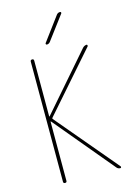

<svg xmlns="http://www.w3.org/2000/svg" viewBox="-139 -1023 778 1096"><g transform="rotate(-15 250.0 -475.0)"><path d="M94.7 -9.8V-719.7Q94.7 -729.5 105 -730Q115.2 -730.5 115.2 -719.7V-390.6Q115.2 -389.6 116.2 -389.6L118.2 -390.6L404.3 -719.7Q414.1 -729.5 426.8 -730.5Q430.7 -730.5 431.6 -726.6Q432.6 -722.7 430.7 -719.7L131.8 -378.9Q127.9 -374 130.9 -371.1L435.5 -9.8Q437.5 -6.8 436.5 -3.4Q435.5 0 431.6 0Q418 0 410.2 -9.8L118.2 -359.4Q117.2 -360.4 116.2 -360.4Q115.2 -360.4 115.2 -359.4V-9.8Q115.2 0 105 0Q94.7 0 94.7 -9.8ZM209 -790Q205.1 -790 203.6 -793.5Q202.1 -796.9 204.1 -799.8L308.6 -940.4Q316.4 -950.2 329.1 -950.2Q333 -950.2 334.5 -946.8Q335.9 -943.4 334 -940.4L228.5 -799.8Q220.7 -790 209 -790Z"/></g></svg>

Font: Rounded Mgen+ 1mn thin
Style: Regular
Weight: 100
Designer: [Source Han Sans]
Ryoko NISHIZUKA  (kana & ideographs); Paul D. Hunt (Latin, Greek & Cyrillic); Wenlong ZHANG  (bopomofo
Version: Version 1.059.20150602